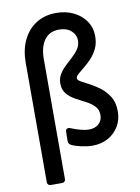

<svg xmlns="http://www.w3.org/2000/svg" viewBox="-103 -844 803 1104"><g transform="rotate(-10 298.5 -291.5)"><path d="M101 193Q93 193 87.5 187.5Q82 182 82 174V-525Q82 -598 108.5 -654.5Q135 -711 185 -743.5Q235 -776 303 -776Q360 -776 405 -754Q450 -732 476 -693.5Q502 -655 502 -605Q502 -565 487.5 -534.5Q473 -504 451 -480.5Q429 -457 407 -439.5Q385 -422 370.5 -409Q356 -396 356 -385Q356 -374 376.5 -363Q397 -352 426.5 -336.5Q456 -321 485 -298.5Q514 -276 534.5 -242Q555 -208 555 -158Q555 -108 531.5 -69.5Q508 -31 468.5 -9.5Q429 12 378 12Q349 12 314.5 4.5Q280 -3 259 -13Q241 -21 241 -39L242 -95Q242 -104 247.5 -108Q253 -112 258 -112Q264 -112 273 -108Q297 -98 324.5 -90.5Q352 -83 374 -83Q410 -83 431.5 -102.5Q453 -122 453 -154Q453 -186 433 -206.5Q413 -227 384 -241.5Q355 -256 326 -272Q297 -288 277 -311.5Q257 -335 257 -372Q257 -402 271.5 -425.5Q286 -449 307.5 -469.5Q329 -490 350 -509Q371 -528 385.5 -549.5Q400 -571 400 -598Q400 -633 373.5 -656Q347 -679 303 -679Q247 -679 217.5 -638Q188 -597 188 -526V174Q188 182 182.5 187.5Q177 193 169 193Z"/></g></svg>

Font: Miriam Libre SemiBold
Style: Regular
Weight: 600
Version: Version 2.000